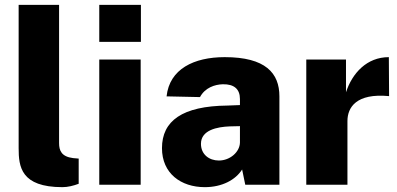

<svg xmlns="http://www.w3.org/2000/svg" viewBox="-20 -763 1641 793"><path d="M238 10C260 10 284 4 305 -4V-108L282 -110C234 -116 224 -141 224 -172V-743H57V-151C57 -75 66 10 238 10Z M562 -743H390V-590H562ZM561 -517H390V0H561Z M826 10C897 10 953 -20 980 -63L993 0H1134V-365C1134 -461 1077 -527 908 -527C781 -527 680 -478 668 -365L806 -362C827 -401 867 -414 900 -415C947 -416 971 -395 971 -354V-329L919 -327C733 -325 649 -264 649 -151C649 -47 727 10 826 10ZM884 -100C844 -100 810 -125 810 -169C810 -226 877 -239 929 -241L971 -242V-174C970 -135 930 -100 884 -100Z M1245 0H1415V-263C1415 -319 1451 -379 1587 -366L1586 -527C1495 -527 1435 -461 1409 -382V-517H1245Z"/></svg>

Font: United Sans ExtraBold
Style: Regular
Weight: 800
Designer: Pablo Impallari, Rodrigo Fuenzalida (Modified by Dan O. Williams)
Version: Version 1.000;PS 001.000;hotconv 1.0.88;makeotf.lib2.5.64775